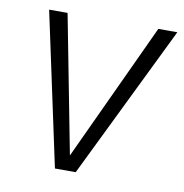

<svg xmlns="http://www.w3.org/2000/svg" viewBox="-65 -585 620 646"><g transform="rotate(10 245.0 -261.5)"><path d="M235 0H164L52 -523H115L206 -52L425 -523H490Z"/></g></svg>

Font: FiraGO Light
Style: Italic
Weight: 300
Italic angle: -8°
Designer: bBox Type GmbH
Foundry: bBox Type GmbH
Version: Version 1.001